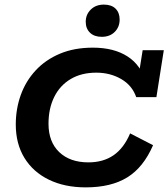

<svg xmlns="http://www.w3.org/2000/svg" viewBox="-20 -800 728 830"><path d="M350.6 10Q259.3 10 191.1 -23.3Q122.9 -56.5 85.5 -117.6Q48.2 -178.7 48.2 -261.7Q48.2 -329.3 69.8 -389.4Q91.4 -449.6 134.2 -495.7Q177 -541.8 239.1 -567.9Q301.2 -594 381.4 -594Q472.6 -594 531.6 -555.8Q590.6 -517.5 607.6 -447.3L578.2 -466.9L596.7 -583H688.1L656.1 -380H568.9Q551.5 -430.7 503.9 -458.3Q456.3 -485.9 396.4 -485.9Q331.6 -485.9 285.2 -458.1Q238.8 -430.4 214.2 -380.4Q189.7 -330.5 189.7 -265.1Q189.7 -186.6 236.1 -142.4Q282.6 -98.1 362.1 -98.1Q426.2 -98.1 470.9 -128.9Q515.5 -159.6 542.5 -223.4L641.7 -172.3Q600 -76.2 530 -33.1Q460.1 10 350.6 10ZM419.9 -640.8Q387.3 -640.8 369 -658.7Q350.6 -676.6 350.6 -705.8Q350.6 -737.2 372.4 -758.6Q394.1 -780.1 429 -780.1Q461.8 -780.1 479.5 -762.7Q497.2 -745.2 497.2 -715.3Q497.2 -683.4 476 -662.1Q454.8 -640.8 419.9 -640.8Z"/></svg>

Font: Rokkitt SemiBold
Style: Italic
Weight: 600
Italic angle: -9°
Designer: Vernon Adams
Foundry: Vernon Adams
Version: Version 3.103